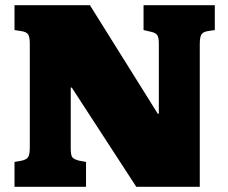

<svg xmlns="http://www.w3.org/2000/svg" viewBox="-20 -721 880 741"><path d="M36 0V-96L64 -101Q82 -105 88.5 -114.5Q95 -124 95 -153V-551Q95 -579 88.5 -588.5Q82 -598 62 -601L36 -605V-701H327L589 -282H593V-552Q593 -577 586.5 -586Q580 -595 560 -599L534 -605V-701H809V-605L782 -601Q764 -598 757.5 -588Q751 -578 751 -550V0H506L257 -383H253V-149Q253 -121 259.5 -113.5Q266 -106 285 -101L312 -96V0Z"/></svg>

Font: Literata Black
Style: Regular
Weight: 900
Designer: Latin by Veronika Burian and Jose Scaglione. Greek by Irene Vlachou. Cyrillic by Vera Evstafieva.
Foundry: TypeTogether
Version: Version 3.103;gftools[0.9.29]